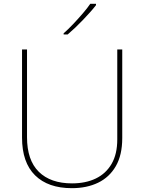

<svg xmlns="http://www.w3.org/2000/svg" viewBox="-20 -972 752 1002"><path d="M618 -252Q618 -163 584.5 -105Q551 -47 492 -18.5Q433 10 355 10Q231 10 163 -57Q95 -124 95 -254V-714H121V-256Q121 -136 182.5 -75.5Q244 -15 356 -15Q427 -15 480 -40.5Q533 -66 562.5 -117Q592 -168 592 -244V-714H618ZM481 -945Q468 -928 450.5 -908.5Q433 -889 413.5 -868.5Q394 -848 373.5 -828.5Q353 -809 333 -792H312V-798Q335 -818 361.5 -846Q388 -874 412.5 -902.5Q437 -931 451 -952H481Z"/></svg>

Font: Noto Sans Khmer Thin
Style: Regular
Weight: 250
Version: Version 2.003